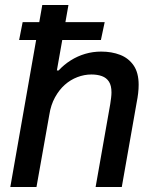

<svg xmlns="http://www.w3.org/2000/svg" viewBox="-20 -743 613 763"><path d="M21 0 148 -723H252L206 -463H213Q234 -486 261 -503Q288 -520 318.5 -529Q349 -538 382 -538Q424 -538 457.5 -525Q491 -512 511 -483Q531 -454 531 -406Q531 -390 529 -372.5Q527 -355 523 -335L464 0H360L418 -329Q420 -342 421.5 -354Q423 -366 423 -376Q423 -403 413 -418.5Q403 -434 385 -440.5Q367 -447 343 -447Q315 -447 287.5 -436.5Q260 -426 237.5 -406Q215 -386 198.5 -356Q182 -326 176 -287L125 0ZM56 -584 70 -655H396L381 -584Z"/></svg>

Font: Archivo SemiBold Medium
Style: Italic
Weight: 500
Italic angle: -10°
Version: Version 2.001